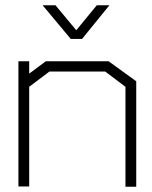

<svg xmlns="http://www.w3.org/2000/svg" viewBox="-20 -710 578 730"><path d="M457 0V-380L380 -438H168L91 -380V-1H50V-477H91V-430L154 -477H393L498 -401V0ZM191 -690 270 -595 348 -690H396L292 -562H249L142 -690Z"/></svg>

Font: Turret Road Light
Style: Regular
Weight: 300
Designer: Noponies
Foundry: Noponies
Version: Version 1.001; ttfautohint (v1.8)